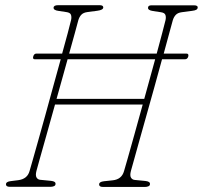

<svg xmlns="http://www.w3.org/2000/svg" viewBox="-20 -720 782 740"><path d="M120.5 -61.5Q116 -44 120.8 -36Q125.5 -28 135 -27L176.5 -23Q195 -21 194 -11Q194 -5 188 -2.5Q182 0 175 0H18Q3 0 3 -9.5Q3 -20 22 -22L50 -25.5Q85.5 -30 94 -61Q96.5 -70 105.5 -101Q114.5 -132 127.2 -177.8Q140 -223.5 155 -277.2Q170 -331 185 -386.5Q200 -442 214 -491.5H114.5Q105 -491.5 108 -502Q111 -513.5 120.5 -513.5H219.5Q232 -558 241 -592.2Q250 -626.5 254 -643Q256.5 -654.5 253.5 -663Q250.5 -671.5 235.5 -673.5L205.5 -678Q186 -680.5 186.5 -690.5Q187 -700 204 -700H364Q378 -700 378 -691.5Q378 -681.5 355 -678.5L317 -673.5Q301.5 -671.5 293.8 -663.5Q286 -655.5 282 -642.5Q277.5 -625.5 268.2 -591.5Q259 -557.5 246.5 -513.5H584Q596 -558 605 -592Q614 -626 618 -642.5Q620.5 -654 617.5 -662.5Q614.5 -671 599.5 -673L569.5 -677.5Q549.5 -680.5 550.5 -690.5Q551 -699.5 563.5 -699.5H728Q743 -699.5 742 -690Q741.5 -685.5 736.8 -682.5Q732 -679.5 719 -678L681 -673Q665.5 -671 657.8 -663Q650 -655 646 -642Q641.5 -625.5 632.2 -591.5Q623 -557.5 611 -513.5H698.5Q708.5 -513.5 705.5 -502Q702.5 -491.5 692.5 -491.5H604.5Q591 -441.5 575.5 -386Q560 -330.5 544.8 -276.5Q529.5 -222.5 516.8 -176.8Q504 -131 495.5 -100.2Q487 -69.5 484.5 -61Q480 -43.5 484.8 -35.5Q489.5 -27.5 499 -26.5L540.5 -22.5Q559 -20.5 558 -10.5Q558 -4.5 552 -2Q546 0.5 539 0.5H377Q362 0.5 362 -9Q362 -19.5 381 -21.5L414 -25Q449 -28.5 458 -60.5Q461 -70.5 471.8 -108.2Q482.5 -146 497.8 -200.8Q513 -255.5 530 -317H192Q175 -255.5 159.5 -200.8Q144 -146 133.5 -108.5Q123 -71 120.5 -61.5ZM198 -339H536Q547 -378 557.5 -417Q568 -456 578 -491.5H240.5Q230.5 -456 219.8 -417Q209 -378 198 -339Z"/></svg>

Font: Fraunces 144pt S100 Thin
Style: Italic
Weight: 100
Italic angle: -16°
Version: Version 1.000; ttfautohint (v1.8.3)